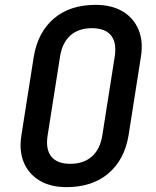

<svg xmlns="http://www.w3.org/2000/svg" viewBox="-20 -760 640 790"><path d="M254 10Q188 10 143 -17Q98 -44 78 -91.5Q58 -139 68 -203L119 -527Q136 -628 202 -684Q268 -740 373 -740Q439 -740 484 -713.5Q529 -687 549.5 -639Q570 -591 560 -528L509 -203Q492 -102 425.5 -46Q359 10 254 10ZM269 -86Q324 -86 358 -116Q392 -146 401 -203L452 -527Q461 -584 437 -614Q413 -644 358 -644Q303 -644 269.5 -614Q236 -584 227 -527L176 -203Q167 -146 191 -116Q215 -86 269 -86Z"/></svg>

Font: JetBrains Mono NL SemiBold
Style: Italic
Weight: 600
Italic angle: -9°
Monospace: yes
Designer: Philipp Nurullin, Konstantin Bulenkov
Foundry: JetBrains
Version: Version 2.305; ttfautohint (v1.8.4.7-5d5b)